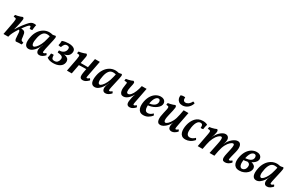

<svg xmlns="http://www.w3.org/2000/svg" viewBox="199 -2173 5600 3662"><g transform="rotate(30 2998.5 -342.5)"><path d="M40 0 94 -286Q102 -332 101.5 -352Q101 -372 88 -377Q75 -382 44 -382Q44 -394 45 -406Q46 -418 51 -426Q71 -428 99.5 -434Q128 -440 156 -449.5Q184 -459 201 -467Q219 -458 223 -446.5Q227 -435 222 -402Q219 -375 211 -337Q203 -299 193 -258Q183 -217 172.5 -179.5Q162 -142 152 -115L135 -96Q143 -124 164 -161.5Q185 -199 212 -239.5Q239 -280 267.5 -317.5Q296 -355 320 -382Q360 -430 388 -446.5Q416 -463 447 -463Q459 -463 474 -461.5Q489 -460 496 -458Q492 -442 489 -421.5Q486 -401 483 -380Q480 -359 479 -339Q469 -335 452.5 -334Q436 -333 422 -337Q422 -365 418 -376.5Q414 -388 401 -388Q391 -388 380.5 -379.5Q370 -371 354 -354Q335 -332 303.5 -291Q272 -250 239 -199.5Q206 -149 180 -97.5Q154 -46 145 0ZM154 -168V-184H186V-168ZM315 7Q295 -6 290 -33.5Q285 -61 284 -106Q282 -138 280.5 -163.5Q279 -189 271.5 -204Q264 -219 246 -219L269 -260Q303 -260 324.5 -254.5Q346 -249 357.5 -237Q369 -225 375.5 -203.5Q382 -182 385 -148Q389 -113 392 -92.5Q395 -72 407.5 -62Q420 -52 451 -47Q450 -33 447 -21Q444 -9 440 0Q403 0 375 1.5Q347 3 315 7Z M918 -467Q926 -464 930.5 -455.5Q935 -447 933.5 -428Q932 -409 924 -372L875 -153Q864 -98 864.5 -82.5Q865 -67 881 -67Q892 -67 903.5 -73.5Q915 -80 933 -94Q940 -87 945 -77.5Q950 -68 953 -58Q927 -29 896.5 -10Q866 9 831 9Q802 9 787 -4.5Q772 -18 766.5 -38Q761 -58 763 -80.5Q765 -103 770 -121Q774 -132 780 -147.5Q786 -163 792.5 -178.5Q799 -194 803 -203L839 -353L829 -456Q853 -455 877 -458Q901 -461 918 -467ZM862 -453 837 -397Q823 -405 804 -408.5Q785 -412 766 -412Q708 -412 675 -367Q642 -322 628 -250Q610 -168 618 -124Q626 -80 656 -80Q673 -80 703 -109.5Q733 -139 762.5 -196.5Q792 -254 811 -336L830 -416L874 -409L821 -195H797Q778 -142 746 -95Q714 -48 675 -19.5Q636 9 594 9Q564 9 544 -5Q524 -19 513.5 -46.5Q503 -74 503 -114.5Q503 -155 514 -207Q529 -282 567 -340.5Q605 -399 661.5 -433Q718 -467 788 -467Q808 -467 829 -463Q850 -459 862 -453Z M1133 9Q1088 9 1055 -1Q1022 -11 996 -31Q1002 -54 1006 -78.5Q1010 -103 1012 -131Q1024 -135 1040 -135.5Q1056 -136 1070 -134Q1070 -87 1082 -63Q1094 -39 1135 -39Q1180 -39 1203 -66Q1226 -93 1230 -127Q1235 -153 1226 -170.5Q1217 -188 1190.5 -198Q1164 -208 1113 -211Q1110 -222 1110.5 -235Q1111 -248 1117 -259Q1179 -260 1213 -288Q1247 -316 1253 -359Q1258 -392 1243.5 -406Q1229 -420 1202 -420Q1168 -420 1148.5 -398Q1129 -376 1114 -332Q1099 -330 1084 -332Q1069 -334 1055 -340Q1062 -365 1065.5 -390.5Q1069 -416 1069 -442Q1103 -455 1140 -461Q1177 -467 1210 -467Q1259 -467 1295.5 -455Q1332 -443 1349.5 -417.5Q1367 -392 1360 -349Q1351 -297 1309 -267.5Q1267 -238 1194 -238L1190 -243Q1252 -243 1288 -227.5Q1324 -212 1337.5 -185Q1351 -158 1345 -123Q1335 -62 1278.5 -26.5Q1222 9 1133 9Z M1790 9Q1750 9 1734.5 -11Q1719 -31 1721 -69Q1723 -107 1733 -159L1791 -458H1898L1841 -163Q1832 -117 1828.5 -96.5Q1825 -76 1828 -71Q1831 -66 1839 -66Q1849 -66 1864.5 -74.5Q1880 -83 1891 -94Q1900 -87 1904.5 -77.5Q1909 -68 1911 -57Q1878 -23 1848.5 -7Q1819 9 1790 9ZM1438 0 1492 -286Q1500 -332 1499.5 -352Q1499 -372 1486 -377Q1473 -382 1441 -382Q1441 -394 1442 -406Q1443 -418 1448 -426Q1467 -428 1496 -434Q1525 -440 1553 -449.5Q1581 -459 1598 -467Q1615 -461 1620 -445Q1625 -429 1620 -402L1544 0ZM1571 -204 1579 -257H1761L1754 -209Q1730 -209 1696 -208.5Q1662 -208 1628.5 -207Q1595 -206 1571 -204Z M2373 -467Q2381 -464 2385.5 -455.5Q2390 -447 2388.5 -428Q2387 -409 2379 -372L2330 -153Q2319 -98 2319.5 -82.5Q2320 -67 2336 -67Q2347 -67 2358.5 -73.5Q2370 -80 2388 -94Q2395 -87 2400 -77.5Q2405 -68 2408 -58Q2382 -29 2351.5 -10Q2321 9 2286 9Q2257 9 2242 -4.5Q2227 -18 2221.5 -38Q2216 -58 2218 -80.5Q2220 -103 2225 -121Q2229 -132 2235 -147.5Q2241 -163 2247.5 -178.5Q2254 -194 2258 -203L2294 -353L2284 -456Q2308 -455 2332 -458Q2356 -461 2373 -467ZM2317 -453 2292 -397Q2278 -405 2259 -408.5Q2240 -412 2221 -412Q2163 -412 2130 -367Q2097 -322 2083 -250Q2065 -168 2073 -124Q2081 -80 2111 -80Q2128 -80 2158 -109.5Q2188 -139 2217.5 -196.5Q2247 -254 2266 -336L2285 -416L2329 -409L2276 -195H2252Q2233 -142 2201 -95Q2169 -48 2130 -19.5Q2091 9 2049 9Q2019 9 1999 -5Q1979 -19 1968.5 -46.5Q1958 -74 1958 -114.5Q1958 -155 1969 -207Q1984 -282 2022 -340.5Q2060 -399 2116.5 -433Q2173 -467 2243 -467Q2263 -467 2284 -463Q2305 -459 2317 -453Z M2819 9Q2788 9 2772 -6Q2756 -21 2752.5 -45.5Q2749 -70 2754 -100L2769 -183Q2773 -202 2779 -221.5Q2785 -241 2792 -252H2788Q2769 -213 2741 -180.5Q2713 -148 2680.5 -128.5Q2648 -109 2613 -109Q2579 -109 2560 -128.5Q2541 -148 2534 -179.5Q2527 -211 2529.5 -247.5Q2532 -284 2539 -320Q2545 -350 2545 -363Q2545 -376 2531.5 -379Q2518 -382 2483 -382Q2483 -393 2484 -405Q2485 -417 2490 -426Q2509 -428 2537.5 -434Q2566 -440 2593.5 -449.5Q2621 -459 2637 -467Q2650 -460 2656 -453Q2662 -446 2662.5 -433.5Q2663 -421 2658.5 -396.5Q2654 -372 2644 -330Q2629 -264 2635 -230.5Q2641 -197 2669 -197Q2698 -197 2728 -231.5Q2758 -266 2782.5 -325.5Q2807 -385 2822 -458H2928L2864 -127Q2857 -90 2859 -78.5Q2861 -67 2872 -67Q2882 -67 2894 -73.5Q2906 -80 2921 -95Q2929 -89 2934.5 -78.5Q2940 -68 2942 -58Q2918 -31 2886.5 -11Q2855 9 2819 9ZM2771 -245V-263H2809V-245Z M3120 9Q3073 9 3045.5 -12Q3018 -33 3006 -67Q2994 -101 2994 -142Q2994 -183 3002 -223Q3019 -305 3055.5 -359Q3092 -413 3140.5 -440Q3189 -467 3239 -467Q3282 -467 3308 -450.5Q3334 -434 3343.5 -408Q3353 -382 3347 -353Q3340 -321 3314.5 -293.5Q3289 -266 3253.5 -245Q3218 -224 3177.5 -212Q3137 -200 3099 -198L3102 -241Q3160 -245 3204 -270.5Q3248 -296 3258 -341Q3264 -372 3253 -392.5Q3242 -413 3217 -413Q3185 -413 3155.5 -372Q3126 -331 3111 -246Q3104 -204 3105 -162.5Q3106 -121 3122 -94.5Q3138 -68 3177 -68Q3203 -68 3229 -81Q3255 -94 3280 -121Q3288 -113 3293 -104.5Q3298 -96 3300 -83Q3267 -43 3222.5 -17Q3178 9 3120 9Z M3494 9Q3461 9 3443.5 -10Q3426 -29 3421 -62Q3416 -95 3421 -136.5Q3426 -178 3437 -221Q3452 -280 3458 -313Q3464 -346 3461 -360.5Q3458 -375 3445 -378.5Q3432 -382 3406 -383Q3406 -393 3407 -405Q3408 -417 3413 -426Q3431 -428 3459.5 -434Q3488 -440 3516 -449.5Q3544 -459 3560 -467Q3571 -460 3577 -451Q3583 -442 3582 -420Q3581 -398 3571 -353Q3561 -308 3542 -228Q3530 -177 3528 -143.5Q3526 -110 3534.5 -94Q3543 -78 3559 -78Q3579 -78 3610.5 -107Q3642 -136 3674 -195.5Q3706 -255 3723 -348L3744 -458H3850L3802 -209Q3789 -143 3784.5 -112.5Q3780 -82 3783.5 -74.5Q3787 -67 3797 -67Q3814 -67 3843 -95Q3851 -89 3856 -78.5Q3861 -68 3864 -58Q3839 -29 3806.5 -10Q3774 9 3744 9Q3711 9 3693.5 -6Q3676 -21 3672 -46Q3668 -71 3674 -104Q3676 -116 3680 -128Q3684 -140 3690 -152H3688Q3675 -125 3654.5 -97Q3634 -69 3608 -45Q3582 -21 3553 -6Q3524 9 3494 9ZM3672 -525Q3628 -525 3598 -545.5Q3568 -566 3555.5 -600Q3543 -634 3550 -676Q3593 -695 3646 -687Q3642 -644 3656 -622.5Q3670 -601 3701 -601Q3733 -601 3764.5 -624.5Q3796 -648 3818 -694Q3829 -693 3841 -687Q3853 -681 3859 -672Q3835 -602 3784 -563.5Q3733 -525 3672 -525Z M4047 9Q3998 9 3969.5 -12Q3941 -33 3929 -69Q3917 -105 3917.5 -148.5Q3918 -192 3928 -237Q3938 -284 3958 -325.5Q3978 -367 4007 -399Q4036 -431 4076.5 -449Q4117 -467 4170 -467Q4199 -467 4226 -460.5Q4253 -454 4270 -441Q4261 -416 4255.5 -388Q4250 -360 4247 -333Q4225 -323 4193 -329Q4197 -376 4185 -395Q4173 -414 4146 -414Q4113 -414 4090.5 -391Q4068 -368 4054.5 -331.5Q4041 -295 4034 -253Q4029 -221 4027 -188Q4025 -155 4030.5 -127.5Q4036 -100 4053 -83Q4070 -66 4101 -66Q4130 -66 4158.5 -81Q4187 -96 4210 -120Q4219 -113 4223.5 -104Q4228 -95 4231 -83Q4190 -35 4142.5 -13Q4095 9 4047 9Z M4920 9Q4884 9 4869 -8.5Q4854 -26 4855 -62.5Q4856 -99 4869 -155L4891 -253Q4907 -323 4904 -352.5Q4901 -382 4879 -382Q4857 -382 4823 -353Q4789 -324 4757 -265.5Q4725 -207 4707 -118L4685 0H4579L4624 -220Q4638 -286 4640.5 -321Q4643 -356 4637 -369Q4631 -382 4616 -382Q4593 -382 4559.5 -352Q4526 -322 4495.5 -263Q4465 -204 4448 -118L4425 0H4318L4372 -286Q4381 -332 4380.5 -352Q4380 -372 4366 -377Q4352 -382 4320 -382Q4320 -393 4321.5 -405Q4323 -417 4327 -426Q4347 -428 4375.5 -434Q4404 -440 4431.5 -449.5Q4459 -459 4476 -467Q4493 -461 4498 -445.5Q4503 -430 4499 -402Q4492 -362 4483 -333Q4474 -304 4461 -276H4462L4478 -311Q4490 -335 4510 -362Q4530 -389 4556 -413Q4582 -437 4611 -451.5Q4640 -466 4668 -466Q4692 -466 4711.5 -454.5Q4731 -443 4741 -418Q4751 -393 4745 -354Q4742 -337 4737 -317Q4732 -297 4723 -276H4724L4740 -310Q4751 -336 4772 -363Q4793 -390 4820.5 -414Q4848 -438 4878 -452.5Q4908 -467 4936 -467Q4990 -467 5008 -414Q5026 -361 5003 -268L4975 -158Q4965 -117 4962 -97.5Q4959 -78 4962.5 -72.5Q4966 -67 4975 -67Q4988 -67 4999.5 -73.5Q5011 -80 5028 -94Q5037 -87 5041.5 -77.5Q5046 -68 5048 -57Q5016 -23 4985 -7Q4954 9 4920 9Z M5237 9Q5182 9 5151.5 -12.5Q5121 -34 5109 -68.5Q5097 -103 5098 -143.5Q5099 -184 5108 -223Q5127 -307 5165 -360.5Q5203 -414 5252 -440.5Q5301 -467 5353 -467Q5391 -467 5414.5 -455Q5438 -443 5450 -425Q5462 -407 5464.5 -387.5Q5467 -368 5463 -353Q5456 -323 5429.5 -296Q5403 -269 5364.5 -249Q5326 -229 5283.5 -217.5Q5241 -206 5202 -206L5209 -253Q5249 -256 5284 -264.5Q5319 -273 5343 -291.5Q5367 -310 5373 -341Q5379 -367 5368 -390Q5357 -413 5327 -413Q5308 -413 5286.5 -398Q5265 -383 5246.5 -346.5Q5228 -310 5214 -242Q5194 -142 5210 -94.5Q5226 -47 5264 -47Q5289 -47 5313.5 -67.5Q5338 -88 5345 -132Q5350 -161 5342 -180.5Q5334 -200 5314 -210Q5294 -220 5265 -220L5308 -250Q5367 -250 5400.5 -233.5Q5434 -217 5445.5 -189.5Q5457 -162 5449 -130Q5441 -94 5410 -62Q5379 -30 5334 -10.5Q5289 9 5237 9Z M5931 -467Q5939 -464 5943.5 -455.5Q5948 -447 5946.5 -428Q5945 -409 5937 -372L5888 -153Q5877 -98 5877.5 -82.5Q5878 -67 5894 -67Q5905 -67 5916.5 -73.5Q5928 -80 5946 -94Q5953 -87 5958 -77.5Q5963 -68 5966 -58Q5940 -29 5909.5 -10Q5879 9 5844 9Q5815 9 5800 -4.5Q5785 -18 5779.5 -38Q5774 -58 5776 -80.5Q5778 -103 5783 -121Q5787 -132 5793 -147.5Q5799 -163 5805.5 -178.5Q5812 -194 5816 -203L5852 -353L5842 -456Q5866 -455 5890 -458Q5914 -461 5931 -467ZM5875 -453 5850 -397Q5836 -405 5817 -408.5Q5798 -412 5779 -412Q5721 -412 5688 -367Q5655 -322 5641 -250Q5623 -168 5631 -124Q5639 -80 5669 -80Q5686 -80 5716 -109.5Q5746 -139 5775.5 -196.5Q5805 -254 5824 -336L5843 -416L5887 -409L5834 -195H5810Q5791 -142 5759 -95Q5727 -48 5688 -19.5Q5649 9 5607 9Q5577 9 5557 -5Q5537 -19 5526.5 -46.5Q5516 -74 5516 -114.5Q5516 -155 5527 -207Q5542 -282 5580 -340.5Q5618 -399 5674.5 -433Q5731 -467 5801 -467Q5821 -467 5842 -463Q5863 -459 5875 -453Z"/></g></svg>

Font: Vollkorn Medium
Style: Italic
Weight: 500
Italic angle: -11°
Designer: Friedrich Althausen
Foundry: Friedrich Althausen
Version: Version 5.000